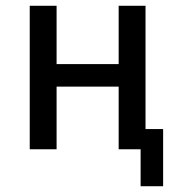

<svg xmlns="http://www.w3.org/2000/svg" viewBox="-20 -517 624 665"><path d="M467 128V0H391V-217H176V0H83V-497H176V-295H391V-497H484V-70H545V128Z"/></svg>

Font: Nunito Sans 7pt Condensed Medium
Style: Regular
Weight: 500
Width: 3
Designer: Vernon Adams
Foundry: Vernon Adams
Version: Version 3.101;gftools[0.9.27]